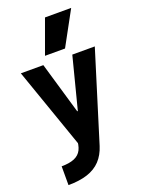

<svg xmlns="http://www.w3.org/2000/svg" viewBox="-183 -871 867 1171"><g transform="rotate(-20 250.0 -285.0)"><path d="M50 98Q101 98 133 84.5Q165 71 179.5 42Q194 13 194 -34L202 29L10 -520H156L254 -185H258L344 -520H490L310 61Q293 115 259.5 150.5Q226 186 174 203Q122 220 50 220ZM315 -570H185L265 -790H435Z"/></g></svg>

Font: M PLUS 1 Code
Style: Bold
Weight: 700
Designer: Coji Morishita
Foundry: UNDERFOREST DESIGN
Version: Version 1.002